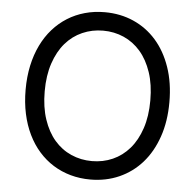

<svg xmlns="http://www.w3.org/2000/svg" viewBox="-53 -790 867 854"><g transform="rotate(5 380.5 -363.5)"><path d="M701.7 -363.6Q701.7 -277.3 677.7 -208.3Q653.8 -139.2 611 -90.7Q568.2 -42.3 509.4 -16.2Q450.6 9.9 380.7 9.9Q334.2 9.9 292.3 -1.8Q250.4 -13.5 214.7 -35.9Q179 -58.2 150.4 -90.6Q121.8 -122.9 101.6 -164.4Q81.3 -206 70.5 -256Q59.7 -306.1 59.7 -363.6Q59.7 -421.2 70.5 -471.2Q81.3 -521.3 101.6 -562.9Q121.8 -604.4 150.4 -636.7Q179 -669 214.7 -691.4Q250.4 -713.8 292.3 -725.5Q334.2 -737.2 380.7 -737.2Q450.6 -737.2 509.4 -711.3Q568.2 -685.4 611 -636.9Q653.8 -588.4 677.7 -519.2Q701.7 -449.9 701.7 -363.6ZM616.5 -363.6Q616.5 -434.7 598.2 -489Q579.9 -543.3 548.1 -580.1Q516.3 -616.8 473.4 -635.8Q430.4 -654.8 380.7 -654.8Q331.3 -654.8 288.2 -635.8Q245 -616.8 213.2 -580.1Q181.5 -543.3 163.2 -489Q144.9 -434.7 144.9 -363.6Q144.9 -293 163.2 -238.5Q181.5 -183.9 213.2 -147.2Q245 -110.4 288.2 -91.4Q331.3 -72.4 380.7 -72.4Q430.4 -72.4 473.4 -91.4Q516.3 -110.4 548.1 -147.2Q579.9 -183.9 598.2 -238.5Q616.5 -293 616.5 -363.6Z"/></g></svg>

Font: Fast_Sans-Dotted
Style: Regular
Weight: 400
Version: Version 3.018